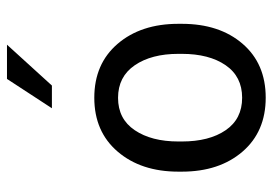

<svg xmlns="http://www.w3.org/2000/svg" viewBox="-136 -639 785 553"><g transform="rotate(-90 256.5 -362.5)"><path d="M125.5 -241.2V-231.4Q125.5 -152.3 158 -105Q190.4 -57.6 251.5 -57.6Q312.5 -57.6 345.2 -105.2Q377.9 -152.8 377.9 -231.4V-241.2Q377.9 -318.8 345 -366.9Q312 -415 251.2 -415Q190.4 -415 158 -366.9Q125.5 -318.8 125.5 -241.2ZM38.6 -231.4V-241.2Q38.6 -348.6 96.2 -416Q153.8 -483.4 251.5 -483.4Q349.1 -483.4 406.7 -416.3Q464.4 -349.1 464.4 -241.2V-231.4Q464.4 -123 407 -56.4Q349.6 10.3 251.7 10.3Q153.8 10.3 96.2 -56.6Q38.6 -123.5 38.6 -231.4ZM221.2 -605.5 305.7 -734.9H404.3L286.6 -605.5Z"/></g></svg>

Font: Yantramanav
Style: Regular
Weight: 400
Version: Version 1.001;PS 1.0;hotconv 1.0.72;makeotf.lib2.5.5900; ttf